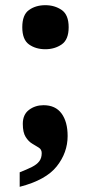

<svg xmlns="http://www.w3.org/2000/svg" viewBox="-20 -567 351 741"><path d="M56 98Q84 87 103 77.5Q122 68 131.5 55.5Q141 43 141 24Q141 10 130 3Q119 -4 104.5 -12.5Q90 -21 79 -38.5Q68 -56 68 -89Q68 -125 92 -143Q116 -161 148 -161Q194 -161 217.5 -129Q241 -97 241 -42Q241 22 199 75Q157 128 56 154ZM155 -377Q118 -377 92 -395.5Q66 -414 66 -462Q66 -510 92 -528.5Q118 -547 155 -547Q191 -547 218 -528.5Q245 -510 245 -462Q245 -414 218 -395.5Q191 -377 155 -377Z"/></svg>

Font: Noto Serif Hebrew ExtraBold
Style: Regular
Weight: 800
Version: Version 2.003